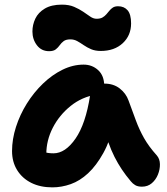

<svg xmlns="http://www.w3.org/2000/svg" viewBox="-20 -799 723 829"><path d="M206 10Q154 10 115 -9.5Q76 -29 54 -64.5Q32 -100 32 -147Q32 -198 49 -251Q66 -304 96 -352Q126 -400 165.5 -438Q205 -476 250 -498Q295 -520 341 -520Q378 -520 404 -496Q430 -472 430 -428Q430 -412 421 -403Q412 -394 398 -391Q334 -381 285 -341.5Q236 -302 208 -247.5Q180 -193 180 -134Q180 -117 182.5 -102.5Q185 -88 193 -66L125 -168Q149 -150 167.5 -143.5Q186 -137 211 -137Q262 -137 306 -200.5Q350 -264 369 -387Q372 -411 390 -424.5Q408 -438 431 -438Q470 -438 497 -417Q524 -396 535 -365Q552 -319 566.5 -279.5Q581 -240 601.5 -203.5Q622 -167 657 -128Q670 -113 670.5 -90.5Q671 -68 662 -45.5Q653 -23 635.5 -8Q618 7 593 7Q575 7 564 0.5Q553 -6 545 -16Q523 -42 506 -67.5Q489 -93 474.5 -121.5Q460 -150 447.5 -185.5Q435 -221 422 -268L475 -272Q456 -192 426 -138Q396 -84 360.5 -51Q325 -18 285.5 -4Q246 10 206 10ZM192 -578Q159 -578 139.5 -603.5Q120 -629 120 -663Q120 -692 132.5 -718.5Q145 -745 173.5 -762Q202 -779 247 -779Q278 -779 300 -769.5Q322 -760 339 -748.5Q356 -737 369.5 -727.5Q383 -718 397 -718Q413 -718 422.5 -723.5Q432 -729 439 -737Q446 -745 452.5 -753Q459 -761 467.5 -766.5Q476 -772 490 -772Q516 -772 531 -754.5Q546 -737 546 -698Q546 -646 510 -612.5Q474 -579 415 -579Q391 -579 373.5 -586.5Q356 -594 341.5 -604Q327 -614 313.5 -621.5Q300 -629 284 -629Q265 -629 255 -621.5Q245 -614 238 -604Q231 -594 221 -586Q211 -578 192 -578Z"/></svg>

Font: Shantell Sans Light
Style: Bold
Weight: 700
Version: Version 1.011;[c5ecc13dd]